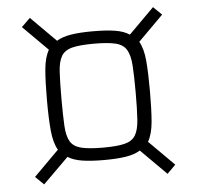

<svg xmlns="http://www.w3.org/2000/svg" viewBox="-51 -751 840 817"><g transform="rotate(-5 368.5 -343.0)"><path d="M105 12 69 -23 176 -130Q158 -161 153 -213Q148 -265 148 -344Q148 -422 152.5 -474Q157 -526 175 -557L69 -663L106 -699L213 -592Q237 -607 274.5 -613Q312 -619 368 -619Q425 -619 462.5 -613Q500 -607 524 -591L632 -699L668 -664L561 -557Q579 -526 583.5 -474Q588 -422 588 -344Q588 -265 583.5 -213Q579 -161 561 -130L668 -23L632 13L523 -96Q499 -81 461.5 -75Q424 -69 368 -69Q312 -69 274.5 -75Q237 -81 214 -96ZM368 -122Q428 -122 460.5 -130Q493 -138 507 -161Q521 -184 524 -228Q527 -272 527 -344Q527 -415 524 -459Q521 -503 507 -526.5Q493 -550 460.5 -558Q428 -566 368 -566Q309 -566 276 -558Q243 -550 229 -526.5Q215 -503 212.5 -459Q210 -415 210 -344Q210 -272 212.5 -228Q215 -184 229 -161Q243 -138 276 -130Q309 -122 368 -122Z"/></g></svg>

Font: Saira Light
Style: Regular
Weight: 300
Designer: Hector Gatti with collaboration of the Omnibus-Type team
Foundry: Omnibus-Type
Version: Version 1.100; ttfautohint (v1.8.3)